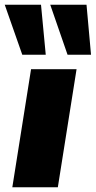

<svg xmlns="http://www.w3.org/2000/svg" viewBox="-25 -790 404 810"><path d="M27 0 106 -498H298L219 0ZM260 -559 187 -770H340L359 -559ZM69 -559 -5 -770H148L168 -559Z"/></svg>

Font: Nunito Sans 10pt SemiExpanded Black
Style: Italic
Weight: 900
Width: 6
Italic angle: -9°
Designer: Vernon Adams
Foundry: Vernon Adams
Version: Version 3.101;gftools[0.9.27]